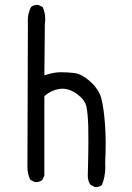

<svg xmlns="http://www.w3.org/2000/svg" viewBox="-20 -768 540 786"><path d="M333.5 -333Q339.4 -306.2 341.3 -252.4Q341.8 -228 341.8 -185.1Q341.8 -142.1 339.4 -47.9Q339.4 -28.3 349.6 -12.2L367.7 -2.4Q369.6 -2 371.6 -2Q387.2 -2 397.5 -11.2Q411.1 -45.4 411.1 -84.5Q411.1 -93.3 410.6 -102.5Q412.6 -144 412.6 -184.3Q412.6 -224.6 409.7 -260.7Q404.8 -326.7 395 -364.3Q385.7 -400.9 350.6 -433.1Q315.4 -465.3 283.2 -469.2Q256.3 -472.2 234.4 -472.2Q229 -472.2 223.6 -472.2Q198.2 -471.2 167.5 -461.4L161.6 -460L163.6 -666.5Q165 -678.2 165 -684.6Q165 -690.9 165 -692.9Q164.6 -717.8 154.8 -738.8L137.7 -747.6Q134.8 -748 130.4 -748Q126 -748 119.4 -746.1Q112.8 -744.1 106.9 -739.3Q93.8 -713.4 93.8 -682.6Q93.8 -675.8 94.2 -668Q92.3 -92.8 92.3 -90.6Q92.3 -88.4 92.3 -84.5Q92.3 -54.7 104.5 -31.7L122.1 -22.9Q124.5 -22.5 127 -22.5Q142.6 -22.5 152.8 -31.2L161.6 -48.8V-374L163.1 -375.5Q187.5 -397.5 221.7 -403.8Q229 -404.8 235.8 -404.8Q269 -404.8 302.7 -377.4Q328.1 -356.4 333.5 -333Z"/></svg>

Font: Bakudai
Style: Light
Weight: 300
Version: Version 1.48